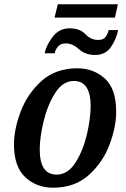

<svg xmlns="http://www.w3.org/2000/svg" viewBox="-20 -864 588 894"><path d="M227 10Q328 10 393.5 -49Q459 -108 490 -190.5Q521 -273 521 -344Q521 -451 468 -498.5Q415 -546 341 -546Q239 -546 173.5 -487Q108 -428 76.5 -345Q45 -262 45 -192Q45 -88 97.5 -39Q150 10 227 10ZM243 -51Q165 -51 165 -168Q165 -224 183 -299Q201 -374 236.5 -430.5Q272 -487 324 -487Q402 -487 402 -370Q402 -312 384.5 -237.5Q367 -163 331.5 -107Q296 -51 243 -51ZM234 -782H515L529 -844H249ZM423 -608Q471 -608 496.5 -645Q522 -682 530 -724H486Q482 -706 471.5 -692Q461 -678 437 -678Q403 -678 377.5 -705Q352 -732 304 -732Q254 -732 224 -691Q194 -650 188 -616H235Q236 -630 249 -646Q262 -662 286 -662Q318 -662 347.5 -635Q377 -608 423 -608Z"/></svg>

Font: Noto Serif SemiCondensed Semi
Style: Italic
Weight: 600
Width: 4
Italic angle: -12°
Designer: Monotype Design Team
Foundry: Monotype Imaging Inc.
Version: Version 1.901